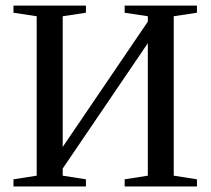

<svg xmlns="http://www.w3.org/2000/svg" viewBox="-20 -675 762 695"><path d="M28.8 0V-25.9L112.8 -39.1V-616.2L28.8 -628.9V-654.8H291V-628.9L207 -616.2V-143.1L515.1 -596.7V-616.2L431.2 -628.9V-654.8H692.9V-628.9L608.9 -616.2V-39.1L692.9 -25.9V0H431.2V-25.9L515.1 -39.1V-518.6L207 -64.9V-39.1L291 -25.9V0Z"/></svg>

Font: Liberation Serif
Style: Regular
Weight: 400
Designer: Steve Matteson
Foundry: Ascender Corporation
Version: Version 2.1.5